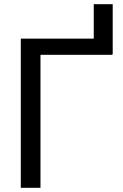

<svg xmlns="http://www.w3.org/2000/svg" viewBox="-20 -895 588 915"><path d="M517.1 -636.7H515.6V-633.8H172.9V0H79.1V-710.9H426.8V-875H517.1Z"/></svg>

Font: Noboto
Style: Regular
Weight: 400
Designer: Google
Version: Version 2.001101; 2014